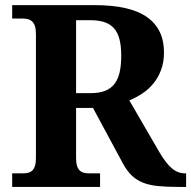

<svg xmlns="http://www.w3.org/2000/svg" viewBox="-20 -734 751 754"><path d="M27.8 -53.2H69.8Q80.1 -53.2 89.4 -55.2Q98.6 -57.1 105.7 -63.2Q112.8 -69.3 116.9 -81.3Q121.1 -93.3 121.1 -112.8V-600.1Q121.1 -620.1 116.9 -632.1Q112.8 -644 105.7 -650.4Q98.6 -656.7 89.4 -658.9Q80.1 -661.1 69.8 -661.1H27.8V-713.9H350.1Q491.7 -713.9 557.9 -666.5Q624 -619.1 624 -528.8Q624 -489.3 612.3 -458.5Q600.6 -427.7 581.3 -404.8Q562 -381.8 537.6 -366Q513.2 -350.1 487.8 -339.8L606.9 -134.8Q619.6 -113.3 631.6 -97.9Q643.6 -82.5 655.5 -72.5Q667.5 -62.5 680.2 -57.9Q692.9 -53.2 707 -53.2H710.9V0H678.2Q633.3 0 599.9 -3.4Q566.4 -6.8 541.3 -16.8Q516.1 -26.9 497.8 -44.4Q479.5 -62 463.9 -89.8L345.2 -310.1H278.8V-112.8Q278.8 -93.3 283 -81.3Q287.1 -69.3 294.2 -63.2Q301.3 -57.1 310.5 -55.2Q319.8 -53.2 330.1 -53.2H373V0H27.8ZM278.8 -368.2H335Q369.6 -368.2 392.8 -377.4Q416 -386.7 429.9 -405Q443.8 -423.3 450 -450.9Q456.1 -478.5 456.1 -515.1Q456.1 -553.2 449.2 -579.6Q442.4 -606 427.7 -622.8Q413.1 -639.6 389.6 -647.2Q366.2 -654.8 333 -654.8H278.8Z"/></svg>

Font: Droid Serif
Style: Bold
Weight: 700
Designer: Monotype Design team
Foundry: Monotype Imaging Inc.
Version: Version 1.03